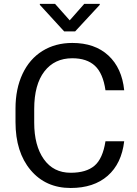

<svg xmlns="http://www.w3.org/2000/svg" viewBox="-20 -937 691 967"><path d="M605.5 -225.6Q592.3 -112.8 522.2 -51.5Q452.1 9.8 335.9 9.8Q210 9.8 134 -80.6Q58.1 -170.9 58.1 -322.3V-390.6Q58.1 -489.7 93.5 -564.9Q128.9 -640.1 193.8 -680.4Q258.8 -720.7 344.2 -720.7Q457.5 -720.7 525.9 -657.5Q594.2 -594.2 605.5 -482.4H511.2Q499 -567.4 458.3 -605.5Q417.5 -643.6 344.2 -643.6Q254.4 -643.6 203.4 -577.1Q152.3 -510.7 152.3 -388.2V-319.3Q152.3 -203.6 200.7 -135.3Q249 -66.9 335.9 -66.9Q414.1 -66.9 455.8 -102.3Q497.6 -137.7 511.2 -225.6ZM331.1 -834.5 404.3 -917.5H482.4V-912.6L358.4 -778.8H303.2L180.7 -912.6V-917.5H257.3Z"/></svg>

Font: SteelSelectRoboto
Style: Roboto-Regular
Weight: 400
Designer: Google
Version: Version 2.137; 2017